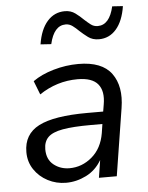

<svg xmlns="http://www.w3.org/2000/svg" viewBox="-53 -772 636 825"><g transform="rotate(-5 265.0 -360.0)"><path d="M199 9Q157 9 120.5 -10Q84 -29 62 -62Q40 -95 40 -137Q40 -214 105.5 -248Q171 -282 315 -282H384L389 -312Q399 -369 374 -399.5Q349 -430 286 -430Q197 -430 121 -379L98 -438Q134 -464 187.5 -479.5Q241 -495 295 -495Q397 -495 438 -439Q479 -383 464 -290L418 0H341L353 -76Q328 -33 286 -12Q244 9 199 9ZM219 -52Q273 -52 316 -88.5Q359 -125 370 -190L376 -229H326Q249 -229 204.5 -221Q160 -213 141 -194Q122 -175 122 -142Q122 -98 151 -75Q180 -52 219 -52ZM187 -590 141 -593Q151 -657 181.5 -691.5Q212 -726 257 -726Q283 -726 302 -712Q321 -698 337 -682Q350 -670 363 -660Q376 -650 393 -650Q444 -650 462 -729L508 -726Q498 -662 468 -627.5Q438 -593 393 -593Q366 -593 347 -607Q328 -621 312 -636Q299 -649 285.5 -659Q272 -669 256 -669Q205 -669 187 -590Z"/></g></svg>

Font: Nunito Sans
Style: Italic
Weight: 400
Italic angle: -9°
Designer: Vernon Adams
Foundry: Vernon Adams
Version: Version 3.006; ttfautohint (v1.8.3)